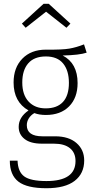

<svg xmlns="http://www.w3.org/2000/svg" viewBox="-20 -795 489 1017"><path d="M439 -516Q400 -503 312 -501Q391 -460 391 -355Q391 -277 346 -231.5Q301 -186 223 -186Q188 -186 162 -196Q143 -185 132.5 -168Q122 -151 122 -132Q122 -73 205 -73H272Q344 -73 385 -37.5Q426 -2 426 55Q426 124 375.5 163Q325 202 226 202Q123 202 77.5 167Q32 132 32 56H73Q75 115 108.5 139.5Q142 164 226 164Q380 164 380 58Q380 14 350.5 -10Q321 -34 266 -34H202Q142 -34 110.5 -58.5Q79 -83 79 -123Q79 -174 131 -210Q52 -255 52 -358Q52 -437 98.5 -484.5Q145 -532 223 -532Q309 -531 347 -537.5Q385 -544 425 -560ZM98 -358Q98 -293 131.5 -257Q165 -221 222 -221Q282 -221 313.5 -255Q345 -289 345 -356Q345 -421 314.5 -458.5Q284 -496 223 -496Q161 -496 129.5 -459.5Q98 -423 98 -358ZM116 -648 96 -670 211 -775H238L353 -670L332 -648L224 -733Z"/></svg>

Font: Fira Sans Condensed ExtraLight
Style: Regular
Weight: 275
Width: 3
Designer: Carrois Corporate & Edenspiekermann AG
Foundry: Carrois Corporate GbR & Edenspiekermann AG
Version: Version 4.203